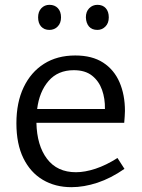

<svg xmlns="http://www.w3.org/2000/svg" viewBox="-20 -767 588 796"><path d="M276 9Q209 9 157.5 -21.5Q106 -52 77 -111Q48 -170 48 -256Q48 -342 78 -405Q108 -468 162.5 -502.5Q217 -537 292 -537Q362 -537 407.5 -507.5Q453 -478 475.5 -426Q498 -374 498 -307Q498 -296 497 -284.5Q496 -273 495 -258H131Q133 -164 175 -108.5Q217 -53 295 -53Q332 -53 376 -67.5Q420 -82 467 -112L496 -67Q440 -28 384 -9.5Q328 9 276 9ZM286 -476Q220 -476 181.5 -431.5Q143 -387 134 -315H415Q416 -358 403 -394.5Q390 -431 361.5 -453.5Q333 -476 286 -476ZM384 -643Q361 -643 349 -657Q337 -671 336 -695Q336 -719 350 -733Q364 -747 384 -747Q406 -747 418.5 -733Q431 -719 431 -695Q431 -671 417 -657Q403 -643 384 -643ZM185 -643Q163 -643 150.5 -657Q138 -671 138 -695Q138 -719 151.5 -733Q165 -747 185 -747Q207 -747 220 -733Q233 -719 233 -695Q233 -671 219 -657Q205 -643 185 -643Z"/></svg>

Font: Bitter
Style: Regular
Weight: 400
Designer: Sol Matas, and Bitter project Authors
Foundry: Sol Matas
Version: Version 2.001